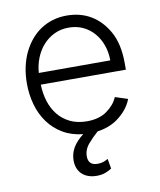

<svg xmlns="http://www.w3.org/2000/svg" viewBox="-85 -621 752 903"><g transform="rotate(-10 290.5 -169.5)"><path d="M55.4 -269.5Q55.4 -351.9 85.9 -416.2Q101.2 -448.2 122.3 -473.5Q143.5 -498.9 169.9 -516.5Q196.4 -534.1 227.6 -543.5Q258.9 -552.9 294.4 -552.9Q360.1 -552.9 410.2 -522.9Q460.2 -492.9 492.2 -435.7Q525.2 -376.8 525.2 -285.2V-253.9H119Q120 -211.3 131.9 -173.7Q143.8 -136 166.7 -107.8Q189.6 -79.5 223.9 -63Q258.2 -46.5 304 -46.5Q333.1 -46.5 356.9 -53.3Q380.7 -60 399.1 -73.2Q436.1 -99.4 451.7 -136L511.7 -116.5Q492.9 -65.7 439.6 -27Q398.8 1.4 344.1 8.9Q330.6 20.6 319.1 32.3Q307.5 44 297.2 56.1Q273.4 83.1 273.4 116.1Q273.4 159.1 318.2 159.1Q334.2 159.1 346.4 154.7Q358.7 150.2 367.9 144.5L376.1 192.1Q362.9 201 345.2 207.6Q327.4 214.1 304 214.1Q283 214.1 265.4 208.1Q247.9 202.1 235.3 190.7Q222.7 179.3 215.7 162.5Q208.8 145.6 208.8 123.9Q208.8 92.7 224.6 64.6Q240.4 36.6 274.9 9.9Q220.2 4.3 179 -20.2Q137.8 -44.7 110.3 -82.6Q82.7 -120.4 69.1 -168.5Q55.4 -216.6 55.4 -269.5ZM119.3 -309.7H460.6Q460.6 -349.1 448.3 -383Q436.1 -416.9 414.2 -441.9Q392.4 -467 361.9 -481.2Q331.3 -495.4 294.4 -495.4Q255.7 -495.4 224.4 -480.1Q193.2 -464.8 170.6 -439.1Q148.1 -413.4 134.9 -379.8Q121.8 -346.2 119.3 -309.7Z"/></g></svg>

Font: Inter P Light
Style: Regular
Weight: 300
Designer: Rasmus Andersson
Foundry: rsms
Version: Version 3.018;git-588b23468